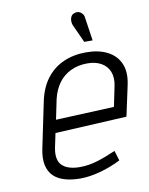

<svg xmlns="http://www.w3.org/2000/svg" viewBox="-80 -743 630 813"><g transform="rotate(-10 235.0 -336.0)"><path d="M337 -656Q336 -666 330 -673Q324 -680 315.5 -683Q307 -686 296 -682Q286 -679 281.5 -670.5Q277 -662 277 -652Q277 -642 280 -634L316 -555H352ZM116 -134 129 -196 437 -212 465 -342Q477 -397 461 -434Q445 -471 407.5 -490.5Q370 -510 315 -510Q261 -510 217.5 -490.5Q174 -471 145 -433Q116 -395 104 -339L63 -142Q54 -100 60.5 -70.5Q67 -41 85.5 -23Q104 -5 133.5 3.5Q163 12 201 12Q239 12 285.5 -0.5Q332 -13 375 -35L362 -78Q319 -59 281.5 -47.5Q244 -36 206 -36Q182 -36 163 -41.5Q144 -47 131.5 -58.5Q119 -70 115 -89Q111 -108 116 -134ZM410 -349 392 -262 141 -251 159 -338Q169 -378 189.5 -405.5Q210 -433 241.5 -448Q273 -463 313 -463Q348 -463 372.5 -449Q397 -435 407 -409.5Q417 -384 410 -349Z"/></g></svg>

Font: Advent Pro
Style: Italic
Weight: 400
Italic angle: -12°
Designer: VivaRado, Andreas Kalpakidis
Foundry: VivaRado, Andreas Kalpakidis
Version: Version 3.000